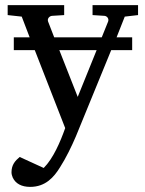

<svg xmlns="http://www.w3.org/2000/svg" viewBox="-20 -502 569 751"><path d="M284 -123 212 -306H358ZM468 -437 520 -443V-482H342V-443L389 -440C398 -439 407 -430 403 -418L378 -356H192L168 -418C164 -430 174 -439 183 -440L231 -443V-482H10V-443L65 -437L96 -356H34V-306H116L235 -1C216 53 188 118 151 155L57 112C39 127 25 143 25 172C25 179 27 186 30 193C41 216 64 229 98 229C158 229 191 191 215 152C238 116 260 71 277 31L415 -306H497V-356H436Z"/></svg>

Font: Veleka
Style: Regular
Weight: 400
Designer: Stefan Peev, Context Ltd, 2016; SIL International, 1997-2014.
Foundry: Stefan Peev, Context Ltd, 2016
Version: Version 1.000